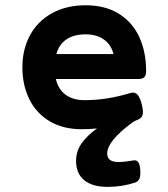

<svg xmlns="http://www.w3.org/2000/svg" viewBox="-20 -482 640 732"><path d="M537.1 -210.9Q537.1 -194.3 530 -187.5Q522.9 -180.7 506.3 -180.7H192.9Q202.1 -141.1 230.5 -120.6Q258.8 -100.1 301.8 -100.1Q387.2 -100.1 475.6 -127Q481.4 -128.9 487.3 -128.9Q498 -128.9 505.9 -119.1Q513.7 -109.4 520 -85.9Q524.9 -67.9 524.9 -55.2Q524.9 -42.5 519.3 -35.4Q513.7 -28.3 501 -23.9Q493.7 -21.5 482.9 -13.7Q388.7 56.2 388.7 103Q388.7 135.7 431.6 135.7Q454.1 135.7 490.2 129.4Q515.1 125.5 515.1 176.8Q515.1 192.9 510.3 201.7Q505.4 210.4 495.6 213.9Q445.8 230.5 390.1 230.5Q332.5 230.5 301.3 205.1Q270 179.7 270 131.3Q270 94.7 290.8 64.9Q311.5 35.2 349.6 7.8Q320.3 10.7 292 10.7Q220.7 10.7 169.7 -19.5Q118.7 -49.8 92 -103.3Q65.4 -156.7 65.4 -225.6Q65.4 -293.9 94.5 -347.7Q123.5 -401.4 178.2 -431.6Q232.9 -461.9 306.6 -461.9Q380.9 -461.9 432.6 -429.9Q484.4 -397.9 510.7 -341.3Q537.1 -284.7 537.1 -210.9ZM194.8 -275.9H412.6Q404.3 -311 376.5 -331.1Q348.6 -351.1 306.6 -351.1Q262.2 -351.1 233.9 -332.3Q205.6 -313.5 194.8 -275.9Z"/></svg>

Font: Courier Prime Sans
Style: Bold
Weight: 700
Designer: Alan Dague-Greene
Foundry: Quote-Unquote Apps
Version: Version 3.020